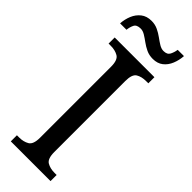

<svg xmlns="http://www.w3.org/2000/svg" viewBox="-296 -915 933 933"><g transform="rotate(45 170.5 -449.0)"><path d="M34 0V-42H50Q79 -42 100.5 -54.5Q122 -67 122 -113V-601Q122 -647 100.5 -659.5Q79 -672 50 -672H34V-714H307V-672H292Q261 -672 240.5 -659.5Q220 -647 220 -601V-113Q220 -67 241 -54.5Q262 -42 292 -42H307V0ZM238 -771Q213 -771 193 -780.5Q173 -790 156 -802.5Q139 -815 123.5 -824.5Q108 -834 93 -834Q66 -834 58 -817.5Q50 -801 48 -781H4Q6 -811 17 -837.5Q28 -864 49.5 -881Q71 -898 104 -898Q128 -898 148 -888.5Q168 -879 185 -866.5Q202 -854 217.5 -844.5Q233 -835 248 -835Q273 -835 281.5 -851.5Q290 -868 293 -888H336Q334 -858 323 -831Q312 -804 291 -787.5Q270 -771 238 -771Z"/></g></svg>

Font: Noto Serif SemiCondensed
Style: Regular
Weight: 400
Width: 4
Designer: Monotype Design Team
Foundry: Monotype Imaging Inc.
Version: Version 2.013